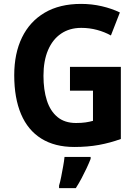

<svg xmlns="http://www.w3.org/2000/svg" viewBox="-20 -744 709 985"><path d="M339 -401H600V-31Q545 -11 487.5 -0.5Q430 10 361 10Q261 10 192 -33Q123 -76 88 -158.5Q53 -241 53 -358Q53 -470 93 -552Q133 -634 209.5 -679Q286 -724 396 -724Q451 -724 502.5 -712Q554 -700 595 -680L549 -562Q517 -580 478 -590.5Q439 -601 397 -601Q337 -601 293.5 -571.5Q250 -542 226.5 -487Q203 -432 203 -355Q203 -283 220.5 -228.5Q238 -174 275 -143.5Q312 -113 370 -113Q398 -113 418.5 -116Q439 -119 457 -124V-279H339ZM445 71Q436 94 424 119.5Q412 145 398.5 170.5Q385 196 369 221H283V208Q289 189 294 162.5Q299 136 304 109Q309 82 311 61H445Z"/></svg>

Font: Noto Sans Thai SemiCondensed
Style: Bold
Weight: 700
Width: 4
Designer: Monotype Design Team
Foundry: Monotype Imaging Inc.
Version: Version 2.001